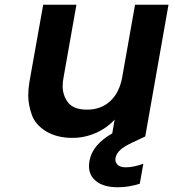

<svg xmlns="http://www.w3.org/2000/svg" viewBox="-20 -574 730 809"><path d="M510 131Q542 131 584 116L569 200Q523 215 477 215Q418 215 386.5 190.5Q355 166 355 127Q355 116 357 104Q369 36 453 -12L463 -70Q430 -34 383 -13.5Q336 7 285 7Q220 7 174.5 -20.5Q129 -48 114 -90.5Q99 -133 99 -172Q99 -199 104 -229L162 -554H302L248 -249Q244 -229 244 -211Q244 -172 267 -142Q290 -112 347 -112Q405 -112 444 -147.5Q483 -183 495 -249L549 -554H690L592 1L541 25Q504 42 487 57.5Q470 73 467 91Q466 95 466 98Q466 111 476.5 121Q487 131 510 131Z"/></svg>

Font: Fz Poppins SemBd
Style: Italic
Weight: 600
Italic angle: -10°
Designer: Ninad Kale (Devanagari), Jonny Pinhorn (Latin)
Foundry: Indian Type Foundry
Version: Vit hóa bi Vntype.Com & FontZin.Com